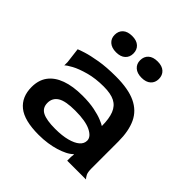

<svg xmlns="http://www.w3.org/2000/svg" viewBox="-184 -824 976 976"><g transform="rotate(45 304.0 -336.0)"><path d="M237 10Q134 10 87 -28Q40 -66 40 -137Q40 -187 65 -220.5Q90 -254 138 -271.5Q186 -289 255 -289Q305 -289 341.5 -281.5Q378 -274 401 -264.5Q424 -255 433 -249Q433 -302 420 -335Q407 -368 378 -383Q349 -398 298 -398Q239 -398 192 -385Q145 -372 116.5 -356.5Q88 -341 80 -332V-356L70 -438Q78 -442 108 -451.5Q138 -461 188 -469.5Q238 -478 306 -478Q395 -478 448 -453Q501 -428 524.5 -378Q548 -328 548 -253V-60Q548 -32 554.5 -19.5Q561 -7 568 0H433V-27L435 -46L433 -47Q420 -34 400 -24Q380 -14 355.5 -6.5Q331 1 301 5.5Q271 10 237 10ZM275 -71Q325 -71 360.5 -80.5Q396 -90 414.5 -106Q433 -122 433 -144Q433 -171 395 -190Q357 -209 282 -209Q212 -209 183 -190.5Q154 -172 154 -137Q154 -101 183.5 -86Q213 -71 275 -71ZM219 -565Q187 -565 169 -581Q151 -597 151 -623Q151 -650 168.5 -666Q186 -682 219 -682Q251 -682 268.5 -666Q286 -650 286 -623Q286 -597 268.5 -581Q251 -565 219 -565ZM402 -565Q370 -565 352 -581Q334 -597 334 -623Q334 -650 351.5 -666Q369 -682 402 -682Q434 -682 451.5 -666Q469 -650 469 -623Q469 -597 451.5 -581Q434 -565 402 -565Z"/></g></svg>

Font: Red Rose Medium
Style: Regular
Weight: 500
Designer: Jaikishan Patel
Version: Version 2.000